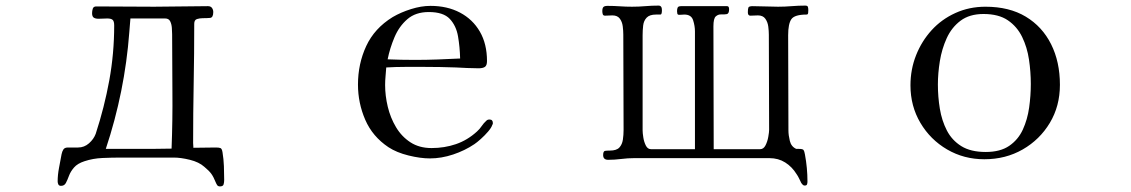

<svg xmlns="http://www.w3.org/2000/svg" viewBox="-20 -564 4040 686"><path d="M595 -442Q595 -451 594 -464.5Q593 -478 588 -488Q583 -498 570 -498H446Q445 -486 444 -474Q443 -462 442 -449Q426 -236 358 -32H519Q538 -32 556.5 -32.5Q575 -33 593 -33Q597 -135 596 -237.5Q595 -340 595 -442ZM781 79Q781 87 779 94.5Q777 102 766 102Q759 102 756 97.5Q753 93 751 88Q743 68 735 57Q727 46 710 32Q691 15 658.5 7Q626 -1 601 -1H411Q380 -1 346 0.5Q312 2 282 12Q257 20 244.5 34.5Q232 49 226.5 64Q221 79 215.5 89.5Q210 100 198 100Q191 100 188.5 95Q186 90 186 84Q186 61 191 35Q196 9 200 -13Q202 -23 206.5 -30Q211 -37 223 -37H259Q281 -37 298 -52Q315 -67 322 -86Q353 -181 370.5 -277Q388 -373 388 -473Q388 -488 382.5 -493Q377 -498 363 -498Q356 -498 348 -497.5Q340 -497 332 -497Q321 -497 315 -501Q309 -505 309 -517Q309 -525 311.5 -533Q314 -541 324 -541Q376 -541 427.5 -540.5Q479 -540 531 -540Q579 -540 627 -541Q675 -542 723 -542Q733 -542 737.5 -535.5Q742 -529 742 -521Q742 -501 730.5 -500Q719 -499 704 -499Q694 -499 684 -496Q674 -493 674 -479Q674 -373 672 -266.5Q670 -160 670 -53Q670 -49 670.5 -45Q671 -41 671 -36Q691 -36 711 -36.5Q731 -37 751 -37Q762 -37 767.5 -35Q773 -33 775 -20Q779 4 780 29.5Q781 55 781 79Z M1624 -355Q1623 -396 1616.5 -434Q1610 -472 1587 -496.5Q1564 -521 1512 -521Q1465 -521 1435.5 -495.5Q1406 -470 1389.5 -431Q1373 -392 1365 -352Q1389 -351 1413.5 -350.5Q1438 -350 1462 -350Q1503 -350 1543.5 -351.5Q1584 -353 1624 -355ZM1741 -124Q1741 -120 1739 -118Q1736 -108 1724 -94Q1712 -80 1698 -67.5Q1684 -55 1675 -49Q1641 -26 1599 -12Q1557 2 1516 2Q1482 2 1439.5 -8.5Q1397 -19 1368 -38Q1311 -76 1285 -136Q1259 -196 1259 -262Q1259 -336 1288.5 -399.5Q1318 -463 1383 -503Q1412 -520 1448.5 -531.5Q1485 -543 1518 -543Q1578 -543 1623.5 -519Q1669 -495 1694.5 -451Q1720 -407 1720 -346Q1720 -330 1712.5 -325Q1705 -320 1690 -320Q1670 -320 1649.5 -321Q1629 -322 1609 -323Q1581 -324 1553 -324.5Q1525 -325 1496 -325Q1462 -325 1428 -325Q1394 -325 1360 -323Q1359 -307 1357.5 -291.5Q1356 -276 1356 -260Q1356 -222 1365.5 -182.5Q1375 -143 1395 -109.5Q1415 -76 1446.5 -55.5Q1478 -35 1522 -35Q1568 -35 1609 -49Q1650 -63 1684 -94Q1694 -103 1701 -113.5Q1708 -124 1718 -133Q1722 -137 1729 -137Q1741 -137 1741 -124Z M2868 -528Q2868 -525 2867.5 -518.5Q2867 -512 2862 -512Q2819 -512 2807.5 -495.5Q2796 -479 2796 -438Q2796 -353 2796.5 -268Q2797 -183 2797 -98Q2797 -81 2802 -60.5Q2807 -40 2825 -32H2835Q2848 -32 2851 -28Q2854 -24 2856 -12Q2865 36 2865 85Q2865 90 2863.5 94.5Q2862 99 2855 99Q2851 99 2848 96Q2845 93 2843 90Q2839 82 2835 73.5Q2831 65 2826 58Q2810 32 2785.5 16.5Q2761 1 2729 1H2246Q2223 1 2199.5 4Q2176 7 2153 7Q2135 7 2135 -10Q2135 -24 2142 -25Q2149 -26 2159 -26Q2183 -26 2193 -37Q2203 -48 2205.5 -65Q2208 -82 2208 -100Q2208 -185 2207.5 -270Q2207 -355 2207 -440Q2207 -454 2205 -470Q2203 -486 2194.5 -497.5Q2186 -509 2168 -509Q2161 -509 2155 -508.5Q2149 -508 2142 -508Q2135 -508 2133.5 -513.5Q2132 -519 2132 -524Q2132 -535 2136 -539Q2140 -543 2151 -543Q2173 -543 2194.5 -541.5Q2216 -540 2238 -540Q2262 -540 2285.5 -542Q2309 -544 2333 -544Q2345 -544 2345 -528Q2345 -512 2340 -512Q2335 -512 2324 -512Q2301 -512 2290.5 -501Q2280 -490 2278 -473Q2276 -456 2276 -438V-98Q2276 -89 2278.5 -73Q2281 -57 2287.5 -44Q2294 -31 2306 -31H2463V-452Q2463 -471 2456.5 -491.5Q2450 -512 2425 -512Q2421 -512 2416.5 -511.5Q2412 -511 2407 -511Q2401 -511 2400 -515.5Q2399 -520 2399 -524Q2399 -533 2401.5 -537.5Q2404 -542 2414 -542H2578Q2585 -542 2585 -531Q2585 -515 2576.5 -513.5Q2568 -512 2557 -512.5Q2546 -513 2537.5 -505.5Q2529 -498 2529 -470Q2529 -361 2529.5 -251Q2530 -141 2530 -31H2696Q2708 -31 2715 -44.5Q2722 -58 2725 -75Q2728 -92 2728 -100Q2728 -185 2727.5 -270Q2727 -355 2727 -440Q2727 -453 2725 -469Q2723 -485 2714.5 -497Q2706 -509 2688 -509Q2681 -509 2674.5 -508.5Q2668 -508 2661 -508Q2652 -508 2652 -520Q2652 -532 2654 -537Q2656 -542 2669 -542Q2692 -542 2715 -541Q2738 -540 2760 -540Q2784 -540 2808.5 -542Q2833 -544 2857 -544Q2865 -544 2866.5 -539.5Q2868 -535 2868 -528Z M3663 -264Q3663 -307 3656.5 -351Q3650 -395 3632 -432Q3614 -469 3581 -491.5Q3548 -514 3494 -514Q3444 -514 3412 -490Q3380 -466 3362.5 -427.5Q3345 -389 3338 -345.5Q3331 -302 3331 -262Q3331 -218 3338 -175.5Q3345 -133 3363 -98Q3381 -63 3414.5 -42Q3448 -21 3502 -21Q3554 -21 3586 -43Q3618 -65 3634.5 -101Q3651 -137 3657 -179.5Q3663 -222 3663 -264ZM3767 -261Q3767 -185 3731 -125Q3695 -65 3634 -30Q3573 5 3497 5Q3424 5 3364 -30Q3304 -65 3268.5 -125Q3233 -185 3233 -259Q3233 -316 3253 -366.5Q3273 -417 3308.5 -456Q3344 -495 3393.5 -517.5Q3443 -540 3501 -540Q3586 -540 3645 -504.5Q3704 -469 3735.5 -406Q3767 -343 3767 -261Z"/></svg>

Font: Kaisei Opti
Style: Regular
Weight: 400
Designer: Font-Kai, 金井和夫
Foundry: KAZUO KANAI
Version: Version 5.003